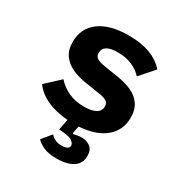

<svg xmlns="http://www.w3.org/2000/svg" viewBox="-172 -656 944 995"><g transform="rotate(30 300.0 -158.0)"><path d="M307 212Q255 212 225.5 197.5Q196 183 183 168L229 112Q239 124 255.5 132.5Q272 141 295 141Q314 141 326.5 135Q339 129 339 116Q339 105 325 92.5Q311 80 264 76L243 74L256 10Q184 5 130.5 -20Q77 -45 49 -85L132 -162Q162 -129 202.5 -110.5Q243 -92 295 -92Q339 -92 364 -105.5Q389 -119 389 -147Q389 -169 372 -178Q355 -187 325 -191L242 -204Q196 -211 158.5 -228Q121 -245 99 -275.5Q77 -306 77 -355Q77 -436 139 -482Q201 -528 313 -528Q389 -528 442.5 -507.5Q496 -487 528 -449L454 -365Q432 -390 395 -407Q358 -424 308 -424Q222 -424 222 -372Q222 -350 239 -341Q256 -332 286 -327L368 -314Q415 -307 452.5 -290.5Q490 -274 512 -243Q534 -212 534 -163Q534 -88 479 -42Q424 4 323 11L314 55L318 59Q330 56 342 54Q354 52 366 52Q396 52 417.5 68Q439 84 439 121Q439 155 420 175Q401 195 371 203.5Q341 212 307 212Z"/></g></svg>

Font: Lilex Nerd Font
Style: Bold
Weight: 700
Designer: Mike Abbink, Paul van der Laan, Pieter van Rosmalen, Mikhael Khrustik
Foundry: Mikhael Khrustik
Version: Version 2.400; ttfautohint (v1.8.4.7-5d5b);Nerd Fonts 3.3.0